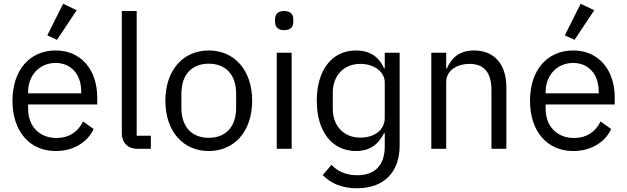

<svg xmlns="http://www.w3.org/2000/svg" viewBox="-20 -799 3368 1031"><path d="M392 -744 319 -779 234 -609 286 -585ZM279 12C376 12 450 -36 483 -106L426 -147C399 -90 349 -58 284 -58C188 -58 131 -125 131 -214V-238H502V-276C502 -422 417 -528 279 -528C139 -528 47 -422 47 -258C47 -94 139 12 279 12ZM279 -461C361 -461 416 -400 416 -309V-298H131V-305C131 -395 192 -461 279 -461Z M790 0V-70H714V-740H634V-83C634 -35 664 0 719 0Z M1101 12C1239 12 1334 -94 1334 -258C1334 -422 1239 -528 1101 -528C963 -528 868 -422 868 -258C868 -94 963 12 1101 12ZM1101 -59C1015 -59 954 -112 954 -221V-295C954 -404 1015 -457 1101 -457C1187 -457 1248 -404 1248 -295V-221C1248 -112 1187 -59 1101 -59Z M1506 -637C1540 -637 1555 -655 1555 -682V-695C1555 -722 1540 -740 1506 -740C1472 -740 1457 -722 1457 -695V-682C1457 -655 1472 -637 1506 -637ZM1466 0H1546V-516H1466Z M2126 -516H2046V-432H2042C2015 -497 1962 -528 1891 -528C1763 -528 1681 -423 1681 -258C1681 -93 1763 12 1891 12C1963 12 2011 -21 2042 -84H2046V-12C2046 89 1992 142 1899 142C1839 142 1794 122 1760 86L1713 141C1753 183 1813 212 1897 212C2042 212 2126 125 2126 -17ZM1915 -60C1825 -60 1767 -124 1767 -214V-302C1767 -392 1825 -456 1915 -456C1988 -456 2046 -414 2046 -357V-166C2046 -98 1987 -60 1915 -60Z M2376 0V-358C2376 -424 2438 -456 2502 -456C2579 -456 2619 -409 2619 -317V0H2699V-331C2699 -456 2632 -528 2526 -528C2449 -528 2405 -490 2380 -432H2376V-516H2296V0Z M3171 -744 3098 -779 3013 -609 3065 -585ZM3058 12C3155 12 3229 -36 3262 -106L3205 -147C3178 -90 3128 -58 3063 -58C2967 -58 2910 -125 2910 -214V-238H3281V-276C3281 -422 3196 -528 3058 -528C2918 -528 2826 -422 2826 -258C2826 -94 2918 12 3058 12ZM3058 -461C3140 -461 3195 -400 3195 -309V-298H2910V-305C2910 -395 2971 -461 3058 -461Z"/></svg>

Font: LVC Sans
Style: Regular
Weight: 400
Designer: Mike Abbink, Paul van der Laan, Pieter van Rosmalen
Foundry: Bold Monday
Version: Version 3.0